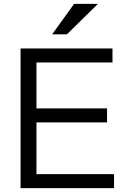

<svg xmlns="http://www.w3.org/2000/svg" viewBox="-20 -970 678 990"><path d="M86 0V-720H168V0ZM128 0V-72H568V0ZM128 -339V-411H532V-339ZM128 -648V-720H560V-648ZM325 -793H249L362 -950H485Z"/></svg>

Font: Instrument Sans
Style: Regular
Weight: 400
Designer: Rodrigo Fuenzalida
Foundry: fragTYPE
Version: Version 1.000;gftools[0.9.28]